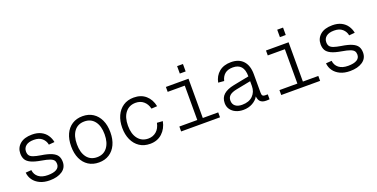

<svg xmlns="http://www.w3.org/2000/svg" viewBox="-22 -1429 4244 2163"><g transform="rotate(-20 2100.0 -347.5)"><path d="M310 12Q242 12 192.5 -11.5Q143 -35 115 -74.5Q87 -114 83 -163L152 -168Q158 -114 198.5 -82.5Q239 -51 310 -51Q377 -51 413 -72Q449 -93 449 -135Q449 -160 437.5 -177Q426 -194 393 -206.5Q360 -219 294 -230Q217 -243 174.5 -263.5Q132 -284 115.5 -313.5Q99 -343 99 -385Q99 -454 150 -498Q201 -542 295 -542Q358 -542 402 -519.5Q446 -497 471.5 -459Q497 -421 505 -376L436 -370Q428 -416 392.5 -447.5Q357 -479 294 -479Q231 -479 199 -453Q167 -427 167 -385Q167 -355 180 -337Q193 -319 224.5 -308Q256 -297 311 -288Q391 -276 436 -256Q481 -236 499 -207Q517 -178 517 -135Q517 -65 460 -26.5Q403 12 310 12Z M900 12Q828 12 775 -22Q722 -56 693.5 -118Q665 -180 665 -265Q665 -350 693.5 -412Q722 -474 775 -508Q828 -542 900 -542Q972 -542 1024.5 -508Q1077 -474 1106 -412Q1135 -350 1135 -265Q1135 -180 1106 -118Q1077 -56 1024.5 -22Q972 12 900 12ZM900 -51Q978 -51 1022 -108.5Q1066 -166 1066 -265Q1066 -365 1022 -422Q978 -479 900 -479Q821 -479 777.5 -422Q734 -365 734 -265Q734 -166 777.5 -108.5Q821 -51 900 -51Z M1514 12Q1440 12 1387 -23.5Q1334 -59 1305.5 -121.5Q1277 -184 1277 -265Q1277 -346 1305.5 -408.5Q1334 -471 1387 -506.5Q1440 -542 1514 -542Q1601 -542 1657 -493Q1713 -444 1730 -360L1661 -356Q1647 -414 1608.5 -446.5Q1570 -479 1514 -479Q1436 -479 1391 -422Q1346 -365 1346 -265Q1346 -166 1391 -108.5Q1436 -51 1514 -51Q1570 -51 1610.5 -85.5Q1651 -120 1664 -185L1733 -180Q1716 -94 1658.5 -41Q1601 12 1514 12Z M1887 0V-59H2102V-471H1897V-530H2168V-59H2353V0ZM2096 -618V-707H2166V-618Z M2631 12Q2581 12 2541.5 -6Q2502 -24 2479.5 -56Q2457 -88 2457 -131Q2457 -196 2499.5 -233.5Q2542 -271 2623 -287L2811 -324Q2811 -404 2777.5 -441.5Q2744 -479 2680 -479Q2619 -479 2584 -450Q2549 -421 2537 -368L2467 -374Q2482 -451 2537 -496.5Q2592 -542 2680 -542Q2774 -542 2825.5 -486Q2877 -430 2877 -326V-105Q2877 -78 2886 -68.5Q2895 -59 2914 -59H2947V0Q2941 1 2929 1.5Q2917 2 2906 2Q2865 2 2841.5 -17Q2818 -36 2812 -83Q2790 -42 2741.5 -15Q2693 12 2631 12ZM2637 -47Q2720 -47 2765.5 -92.5Q2811 -138 2811 -208V-266L2637 -232Q2580 -221 2553.5 -198Q2527 -175 2527 -137Q2527 -94 2556 -70.5Q2585 -47 2637 -47Z M3087 0V-59H3302V-471H3097V-530H3368V-59H3553V0ZM3296 -618V-707H3366V-618Z M3910 12Q3842 12 3792.5 -11.5Q3743 -35 3715 -74.5Q3687 -114 3683 -163L3752 -168Q3758 -114 3798.5 -82.5Q3839 -51 3910 -51Q3977 -51 4013 -72Q4049 -93 4049 -135Q4049 -160 4037.5 -177Q4026 -194 3993 -206.5Q3960 -219 3894 -230Q3817 -243 3774.5 -263.5Q3732 -284 3715.5 -313.5Q3699 -343 3699 -385Q3699 -454 3750 -498Q3801 -542 3895 -542Q3958 -542 4002 -519.5Q4046 -497 4071.5 -459Q4097 -421 4105 -376L4036 -370Q4028 -416 3992.5 -447.5Q3957 -479 3894 -479Q3831 -479 3799 -453Q3767 -427 3767 -385Q3767 -355 3780 -337Q3793 -319 3824.5 -308Q3856 -297 3911 -288Q3991 -276 4036 -256Q4081 -236 4099 -207Q4117 -178 4117 -135Q4117 -65 4060 -26.5Q4003 12 3910 12Z"/></g></svg>

Font: Geist Mono Light
Style: Regular
Weight: 300
Monospace: yes
Designer: Basement.studio, Andrés Briganti, Mateo Zaragoza
Foundry: Basement.studio, Vercel, Andrés Briganti, Guido Ferreyra, Mateo Zaragoza
Version: Version 1.500; ttfautohint (v1.8.4.7-5d5b)